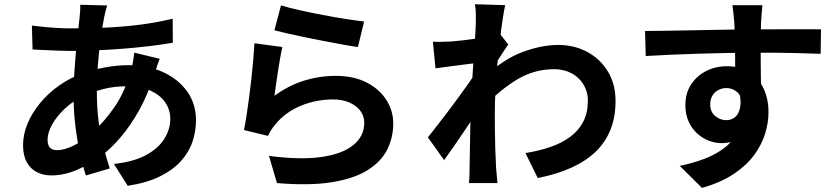

<svg xmlns="http://www.w3.org/2000/svg" viewBox="-20 -831 4040 925"><path d="M496.1 -804.7Q491.8 -790.6 488.5 -777.2Q485.2 -763.7 482.5 -751.6Q473.1 -705.2 464.8 -644.5Q456.6 -583.8 451.6 -518.4Q446.6 -453 446.6 -390.5Q446.6 -311.6 455 -246.4Q463.3 -181.2 477.9 -125.5Q492.5 -69.9 508.8 -19.6L393.8 14.5Q379 -30.5 365.3 -92.4Q351.7 -154.4 343 -225.7Q334.3 -297 334.3 -370.3Q334.3 -419.6 337.4 -470.5Q340.5 -521.3 344.9 -570.7Q349.2 -620 354.5 -665.3Q359.8 -710.5 363.5 -747.9Q365.3 -762.2 366.2 -778.8Q367.1 -795.3 366.3 -808.1ZM317.8 -694.3Q412.9 -694.3 496.6 -698.3Q580.3 -702.4 657.6 -712.4Q734.9 -722.4 811.7 -740.8L812.7 -625.1Q761.2 -616.1 698.5 -608.6Q635.9 -601.1 568.6 -596Q501.3 -590.9 436 -588.3Q370.7 -585.7 314.1 -585.7Q288 -585.7 255.7 -587.1Q223.4 -588.5 191.9 -590Q160.4 -591.5 136.9 -592.5L133.6 -707.8Q151.4 -705.6 183.3 -702.2Q215.3 -698.8 251.6 -696.5Q287.9 -694.3 317.8 -694.3ZM749.5 -547.8Q745.9 -539.1 740.1 -522.9Q734.3 -506.7 728.8 -490.1Q723.3 -473.5 719.7 -462.8Q691.1 -372.7 649.5 -298.4Q607.9 -224.1 560.1 -168.5Q512.3 -112.9 464.7 -77.8Q415.9 -41.4 353.1 -13.6Q290.3 14.1 225.9 14.1Q189.9 14.1 158.9 -1Q128 -16.1 109.6 -48.6Q91.1 -81.1 91.1 -131.5Q91.1 -184.6 113.1 -236.6Q135.1 -288.6 174.2 -335.6Q213.2 -382.6 265 -419.1Q316.8 -455.5 376.6 -477.3Q425.8 -495 484.5 -506Q543.1 -517 599.7 -517Q693.3 -517 766.4 -483.2Q839.5 -449.4 881.9 -390.1Q924.2 -330.7 924.2 -252.3Q924.2 -199.1 907.3 -148.5Q890.5 -97.9 851.9 -55.1Q813.4 -12.3 750.4 18.9Q687.5 50.1 595.3 64.1L528.7 -41.1Q625.2 -51.7 684.9 -84.6Q744.6 -117.5 772.5 -163.5Q800.4 -209.4 800.4 -258.2Q800.4 -301.5 776.6 -336.8Q752.9 -372.1 706.5 -393.7Q660.2 -415.3 592.2 -415.3Q524.1 -415.3 470.6 -400Q417.1 -384.7 381 -367.7Q331.2 -344.1 292.2 -307.5Q253.1 -270.9 231.1 -231Q209.1 -191 209.1 -157.2Q209.1 -132.7 220.2 -120.1Q231.3 -107.6 255.3 -107.6Q291.2 -107.6 338.1 -131.2Q385 -154.7 430.5 -197.5Q485.3 -247.9 533.3 -317.8Q581.3 -387.8 611.5 -491.9Q614.9 -502.3 617.8 -518.1Q620.8 -534 623.4 -550.4Q626.1 -566.8 626.9 -577.3Z M1333.7 -805.1Q1369.7 -793.8 1423.8 -781.8Q1477.8 -769.8 1536.8 -758.6Q1595.8 -747.3 1648.5 -739.2Q1701.2 -731.1 1734.2 -727.3L1704.3 -604.5Q1674.2 -608.5 1631.8 -616.2Q1589.4 -623.9 1541.8 -633.1Q1494.2 -642.4 1447.9 -651.8Q1401.7 -661.2 1363.8 -670.1Q1325.8 -679 1302 -685ZM1340.4 -604.5Q1335.4 -583.8 1329.9 -552.6Q1324.4 -521.3 1319.2 -487.4Q1313.9 -453.4 1309.5 -422.2Q1305.1 -391 1302.4 -369.5Q1370 -419.2 1444.3 -442.3Q1518.6 -465.5 1597 -465.5Q1684.8 -465.5 1746.7 -433.4Q1808.6 -401.3 1841.5 -349.3Q1874.5 -297.4 1874.5 -236.5Q1874.5 -168.3 1845.2 -109.9Q1815.9 -51.5 1750.2 -10.7Q1684.5 30.1 1577.3 47.1Q1470.2 64.1 1314.4 51L1275.8 -80.1Q1426.2 -60 1528.3 -74.7Q1630.4 -89.3 1682.6 -132.5Q1734.9 -175.6 1734.9 -239.2Q1734.9 -272.2 1715.7 -297.4Q1696.5 -322.6 1663 -337.2Q1629.5 -351.9 1585.5 -351.9Q1501.6 -351.9 1428.5 -321.2Q1355.3 -290.6 1308.3 -233.9Q1294.6 -217.6 1286.4 -204.6Q1278.1 -191.5 1271.2 -176.3L1155.5 -204.5Q1161.5 -234.2 1167.6 -273.7Q1173.8 -313.2 1179.8 -358.4Q1185.8 -403.7 1190.9 -450Q1196 -496.4 1200 -541.1Q1204 -585.8 1206 -622.5Z M2511.5 -93.7Q2577.1 -104 2632.2 -123.1Q2687.2 -142.1 2727.7 -172.2Q2768.3 -202.2 2790.4 -245.7Q2812.5 -289.3 2812.2 -347.6Q2812.2 -377.3 2801 -404.1Q2789.8 -431 2768.5 -452.3Q2747.2 -473.6 2717 -485.6Q2686.9 -497.6 2649.1 -497.6Q2553.9 -497.6 2472 -448.4Q2390.2 -399.2 2316.7 -321.3L2317.2 -462.6Q2406.9 -547 2498.4 -580.8Q2589.9 -614.5 2670 -614.5Q2746.8 -614.5 2809.3 -580.8Q2871.8 -547.1 2908.7 -486.3Q2945.5 -425.5 2945.5 -345Q2945.8 -269.2 2921.9 -208.3Q2898.1 -147.3 2851 -101.4Q2803.8 -55.5 2733.7 -23.6Q2663.5 8.3 2570.7 26.8ZM2284.3 -528.3Q2268 -526.5 2243.1 -523.4Q2218.2 -520.3 2189.4 -516.6Q2160.6 -512.9 2131.7 -509Q2102.8 -505.2 2078.1 -501.8L2065.5 -630Q2086.8 -629 2106.4 -629.5Q2126 -630 2152.4 -631Q2176.4 -632.8 2209.5 -636.6Q2242.5 -640.4 2277.2 -645.4Q2311.8 -650.5 2342 -656.3Q2372.1 -662 2388.6 -668L2428.6 -616.7Q2420.4 -605.1 2408.5 -587Q2396.5 -568.9 2384.6 -550.4Q2372.6 -531.8 2363.8 -518.4L2305.4 -330.4Q2289 -306.7 2265.3 -271.7Q2241.7 -236.7 2215.7 -198.1Q2189.7 -159.5 2164.7 -123.1Q2139.6 -86.7 2119.6 -59.7L2041.5 -169.3Q2060.3 -193.1 2084.9 -224.6Q2109.6 -256 2136.5 -291.6Q2163.3 -327.3 2189.4 -362.7Q2215.4 -398.1 2237.6 -429.8Q2259.8 -461.4 2274.8 -484.4L2276.9 -510.5ZM2272.4 -721.1Q2272.4 -742.7 2272.3 -765.3Q2272.2 -788 2267.9 -810.5L2413.8 -806.2Q2408.5 -782.6 2401.9 -739.3Q2395.4 -696.1 2388.7 -640.1Q2382 -584.1 2376.4 -522.7Q2370.7 -461.2 2367.3 -400.2Q2363.9 -339.2 2363.9 -285.7Q2363.9 -245 2364.3 -202.9Q2364.7 -160.7 2366 -116.8Q2367.3 -72.9 2369.8 -26Q2370.8 -13 2372.9 10.4Q2374.9 33.7 2376.7 51H2239.3Q2241.1 34.3 2241.7 11.4Q2242.3 -11.5 2242.3 -23.5Q2243.1 -72.2 2243.9 -114.1Q2244.7 -156 2245.4 -202.8Q2246.2 -249.6 2247.8 -312.2Q2248.6 -335 2250.6 -370.5Q2252.6 -406.1 2255.2 -448.8Q2257.8 -491.5 2260.9 -535Q2264 -578.5 2266.6 -617.2Q2269.2 -655.9 2270.8 -683.6Q2272.4 -711.3 2272.4 -721.1Z M3653.3 -806.1Q3652.5 -798.4 3650.7 -780.7Q3648.9 -762.9 3648 -745.5Q3647.1 -728.2 3646.4 -720.1Q3645.4 -700.3 3645 -666.4Q3644.6 -632.6 3644.6 -591.6Q3644.6 -550.6 3645.1 -509.1Q3645.6 -467.6 3646.1 -431.2Q3646.6 -394.9 3646.6 -370.9L3521.9 -412.9Q3521.9 -431.8 3521.9 -463.3Q3521.9 -494.7 3521.7 -532.4Q3521.6 -570.1 3521.1 -606.9Q3520.6 -643.7 3519.7 -673.8Q3518.9 -703.8 3517.9 -719.3Q3515.5 -749.6 3512.8 -773.2Q3510.2 -796.8 3508.4 -806.1ZM3087.6 -681.7Q3132.4 -681.9 3188.3 -682.8Q3244.2 -683.6 3305 -684.8Q3365.8 -686 3425.2 -687.2Q3484.5 -688.3 3536.2 -688.9Q3587.9 -689.5 3625.7 -689.5Q3663.9 -689.5 3709.2 -689.8Q3754.5 -690 3798.3 -690Q3842.2 -690 3878.5 -689.9Q3914.8 -689.8 3935.3 -689.8L3933.7 -571.7Q3887.3 -573.7 3810.1 -575.5Q3732.8 -577.2 3622 -577.2Q3554 -577.2 3483.9 -575.8Q3413.8 -574.5 3345 -572.3Q3276.2 -570.2 3211.9 -567.4Q3147.7 -564.6 3091 -561.1ZM3629.2 -385.8Q3629.2 -304.2 3609.4 -250Q3589.6 -195.9 3551 -168.7Q3512.4 -141.4 3454.3 -141.4Q3425.7 -141.4 3395.3 -153Q3364.8 -164.6 3339.1 -187.7Q3313.5 -210.8 3297.7 -245Q3281.9 -279.3 3281.9 -324.6Q3281.9 -381.7 3309.1 -423.5Q3336.4 -465.4 3381.9 -488.7Q3427.4 -511.9 3481.7 -511.9Q3547.5 -511.9 3592.2 -482.3Q3636.9 -452.7 3659.6 -402.7Q3682.4 -352.7 3682.4 -290.2Q3682.4 -241.3 3666.4 -188Q3650.4 -134.8 3613.6 -84.6Q3576.9 -34.5 3515.2 6.9Q3453.5 48.3 3361.9 74.3L3255.1 -31.8Q3318.8 -45.1 3373.9 -66Q3429 -86.9 3470.6 -119.1Q3512.2 -151.3 3535.5 -198.1Q3558.8 -244.9 3558.8 -310.7Q3558.8 -359.5 3535.6 -383.1Q3512.4 -406.7 3479 -406.7Q3460 -406.7 3442.1 -397.9Q3424.1 -389.1 3412.8 -371.3Q3401.6 -353.5 3401.6 -327Q3401.6 -292.7 3425.3 -272.4Q3449.1 -252.1 3479.2 -252.1Q3503.4 -252.1 3521.9 -267.1Q3540.4 -282 3546.3 -317.2Q3552.3 -352.4 3535.9 -411.1Z"/></svg>

Font: Shanggu Sans SC VF
Style: Regular
Weight: 250
Designer: GuiWonder
Version: Version 1.021